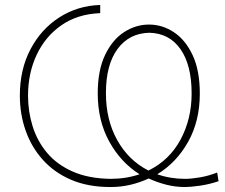

<svg xmlns="http://www.w3.org/2000/svg" viewBox="-20 -745 908 774"><path d="M425.5 9Q335 9 266.8 -20.2Q198.5 -49.5 152.5 -101Q106.5 -152.5 83.2 -219Q60 -285.5 60 -359.5Q60 -465 102.8 -546.2Q145.5 -627.5 219 -674.8Q292.5 -722 384 -725V-692Q292.5 -688.5 227.5 -643.2Q162.5 -598 127.8 -524Q93 -450 93 -359Q93 -295.5 111.5 -236Q130 -176.5 169.5 -129.2Q209 -82 272.2 -53.8Q335.5 -25.5 425 -24Q488.5 -24 542.5 -42.5Q467 -90 420.5 -174.2Q374 -258.5 374 -368.5Q374 -461.5 403.5 -523.2Q433 -585 480.2 -615.5Q527.5 -646 580.5 -646Q634.5 -646 681.2 -615Q728 -584 756.8 -522.2Q785.5 -460.5 785.5 -367.5Q785.5 -257.5 738.5 -173.5Q691.5 -89.5 614 -42.5Q666.5 -24 726 -24Q751 -24 786.2 -30Q821.5 -36 855.5 -49.5L861 -14.5Q824.5 -2 786.2 3.5Q748 9 726 9Q687 9 650 -0.5Q613 -10 579.5 -25.5Q545 -9.5 506.2 -0.2Q467.5 9 425.5 9ZM407 -369.5Q407 -261.5 452.8 -179.8Q498.5 -98 578.5 -57.5Q663 -99 707.8 -182.2Q752.5 -265.5 752.5 -368Q752.5 -483 707.5 -547Q662.5 -611 582 -613Q500.5 -611 453.8 -547.5Q407 -484 407 -369.5Z"/></svg>

Font: Commissioner Flair Thin
Style: Regular
Weight: 100
Designer: Kostas Bartsokas
Foundry: Kostas Bartsokas
Version: Version 1.000; ttfautohint (v1.8.3)